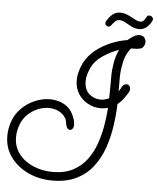

<svg xmlns="http://www.w3.org/2000/svg" viewBox="-65 -912 894 1093"><g transform="rotate(5 382.0 -366.0)"><path d="M273 127Q200 127 137.5 98Q75 69 36.5 17Q-2 -35 -2 -104Q-2 -124 1.5 -145.5Q5 -167 13 -189Q28 -231 60.5 -263.5Q93 -296 136 -314.5Q179 -333 223 -333Q234 -333 244 -331.5Q254 -330 264 -328Q287 -323 308.5 -310Q330 -297 344 -277Q355 -262 363 -240Q371 -218 371 -198Q371 -185 364.5 -177Q358 -169 350 -169Q343 -169 336.5 -175.5Q330 -182 327 -196Q323 -213 322 -221Q321 -229 309 -245Q302 -254 289.5 -262.5Q277 -271 266 -275Q242 -283 220 -283Q186 -283 153.5 -268.5Q121 -254 96.5 -229Q72 -204 61 -172Q48 -136 48 -102Q48 -47 79 -6.5Q110 34 161.5 56Q213 78 273 78Q341 78 388.5 53Q436 28 467 -13.5Q498 -55 516 -106.5Q534 -158 543 -211.5Q552 -265 555 -313Q534 -307 513 -307Q475 -307 440.5 -325.5Q406 -344 385 -377Q364 -410 364 -455Q364 -478 370.5 -503Q377 -528 391 -556Q413 -598 451.5 -629Q490 -660 537.5 -680Q585 -700 632 -707Q641 -715 657 -726Q673 -737 684 -739Q688 -740 691.5 -740.5Q695 -741 698 -741Q717 -741 726 -729.5Q735 -718 735 -704Q735 -691 727 -678.5Q719 -666 702 -664L689 -662Q681 -661 672.5 -661.5Q664 -662 656 -661Q628 -628 617.5 -580Q607 -532 607 -493V-412Q611 -417 613.5 -421.5Q616 -426 619 -431Q621 -437 626 -444Q637 -456 649 -456Q660 -456 666.5 -446.5Q673 -437 670 -423Q669 -416 661.5 -404Q654 -392 645.5 -380.5Q637 -369 632 -363Q619 -348 607 -339Q605 -278 595.5 -213Q586 -148 565 -87.5Q544 -27 507 21.5Q470 70 413 98.5Q356 127 274 127ZM508 -356Q533 -356 557 -368Q558 -399 558 -430.5Q558 -462 558 -493Q558 -530 565 -570.5Q572 -611 589 -647Q544 -632 499.5 -602.5Q455 -573 436 -533Q427 -514 421 -494Q415 -474 415 -454Q415 -406 443 -381Q471 -356 508 -356ZM516 -774Q509 -774 503.5 -779.5Q498 -785 498 -792Q498 -801 502 -805Q517 -830 535 -844.5Q553 -859 578 -859Q601 -859 622.5 -849Q644 -839 662.5 -828.5Q681 -818 696 -818Q707 -818 714 -825.5Q721 -833 730 -849Q733 -857 744 -857Q755 -857 762 -848Q769 -839 764 -829Q752 -804 733.5 -789.5Q715 -775 695 -775Q668 -775 648 -785.5Q628 -796 611.5 -806Q595 -816 576 -816Q563 -816 552.5 -806Q542 -796 531 -781Q528 -777 523.5 -775.5Q519 -774 516 -774Z"/></g></svg>

Font: Twinkle Star
Style: Regular
Weight: 400
Designer: Robert E. Leuschke
Foundry: Robert E. Leuschke
Version: Version 2.010; ttfautohint (v1.8.3)